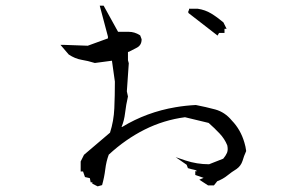

<svg xmlns="http://www.w3.org/2000/svg" viewBox="-20 -704 1040 674"><path d="M304.2 -59.1V-64H298.3L295.4 -78.6L278.3 -82.5L271.5 -102.1H263.2V-137.2L274.9 -160.6L366.2 -238.3Q379.4 -279.3 381.3 -323.7Q383.3 -368.2 383.3 -417.5L373 -490.7H371.6L313 -482.9Q287.6 -490.7 266.1 -494.1Q243.2 -498 221.2 -512.7L192.4 -546.4H204.1H207L288.1 -543.5L358.9 -569.3V-575.7L330.1 -684.1H336.9H340.8H343.8L394.5 -592.3H432.1Q452.6 -592.3 470.7 -580.6L472.2 -579.6L477.1 -566.4V-565.4Q477.1 -545.4 460.4 -536.6Q446.8 -529.3 432.1 -522H429.2V-492.7L432.1 -481.9L425.3 -383.3L429.2 -365.2Q422.4 -335.9 419.2 -308.1Q416 -280.3 406.7 -258.3H408.7Q494.6 -310.5 596.2 -327.6Q630.4 -333.5 667.5 -335.4Q702.6 -328.6 735.4 -319.8Q769.5 -310.5 793.9 -280.8Q824.7 -249 837.9 -203.6Q842.3 -189.5 844.2 -173.8Q835.9 -155.3 831.5 -139.6Q825.7 -121.6 810.5 -110.8Q793 -100.1 778.1 -87.9Q763.2 -75.7 742.7 -67.9L731 -53.2H711.9H710.4L679.7 -73.2L694.8 -79.6L665.5 -89.8V-103H671.9Q668 -106.9 662.6 -107.9Q651.9 -109.9 639.6 -113.8L635.3 -125.5L596.7 -152.3L631.3 -140.6Q671.4 -127.4 713.9 -127.4L763.7 -147Q772 -156.7 776.9 -167.5Q779.3 -173.8 779.3 -180.4Q779.3 -187 777.8 -193.8Q768.6 -216.8 750.5 -235.8Q731.9 -255.4 712.4 -272.5L629.4 -292.5Q554.7 -282.7 487.5 -249Q420.4 -215.3 361.8 -161.1Q353 -137.7 349.6 -109.9Q346.2 -82 338.4 -54.2L322.8 -49.8ZM641.1 -658.7V-668L643.6 -665.5V-673.3H674.3Q700.2 -669.4 721.2 -656.7Q742.2 -644 764.2 -625.5L775.4 -603H768.1V-588.4H749L743.7 -579.1Z"/></svg>

Font: Bakudai
Style: Medium
Weight: 500
Version: Version 1.48